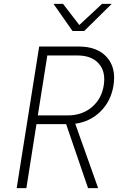

<svg xmlns="http://www.w3.org/2000/svg" viewBox="-20 -970 640 990"><path d="M66 0 182 -730H387Q482 -730 531 -675Q580 -620 565 -528Q552 -449 499 -396Q446 -343 368 -332L486 0H434L321 -330H168L116 0ZM175 -375H330Q403 -375 453.5 -417.5Q504 -460 515 -530Q526 -601 489 -642.5Q452 -684 379 -684H224ZM354 -810 256 -950H305L389 -841L506 -950H556L414 -810Z"/></svg>

Font: JetBrains Mono NL Thin
Style: Italic
Weight: 100
Italic angle: -9°
Monospace: yes
Designer: Philipp Nurullin, Konstantin Bulenkov
Foundry: JetBrains
Version: Version 2.305; ttfautohint (v1.8.4.7-5d5b)